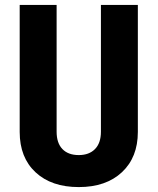

<svg xmlns="http://www.w3.org/2000/svg" viewBox="-20 -750 640 780"><path d="M300 10Q189 10 124.5 -50Q60 -110 60 -214V-730H210V-215Q210 -169 233.5 -144.5Q257 -120 300 -120Q342 -120 366 -144.5Q390 -169 390 -215V-730H540V-214Q540 -111 475.5 -50.5Q411 10 300 10Z"/></svg>

Font: JetBrains Mono NL ExtraBold
Style: Regular
Weight: 800
Designer: Philipp Nurullin, Konstantin Bulenkov
Foundry: JetBrains
Version: Version 2.304; ttfautohint (v1.8.4.7-5d5b)